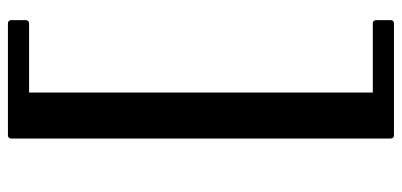

<svg xmlns="http://www.w3.org/2000/svg" viewBox="-278 -616 989 472"><g transform="rotate(90 216.0 -380.5)"><path d="M30 -847V-811C30 -806 33 -803 38 -803H208V42H38C33 42 30 45 30 50V86C30 91 33 94 38 94H313C318 94 321 91 321 86V-847C321 -852 318 -855 313 -855H38C33 -855 30 -852 30 -847Z"/></g></svg>

Font: Shippori Mincho OTF
Style: Bold
Weight: 800
Designer: FONTDASU
Foundry: FONTDASU / Google Inc. / but / Adobe
Version: Version 3.300;hotconv 1.0.109;makeotfexe 2.5.65596